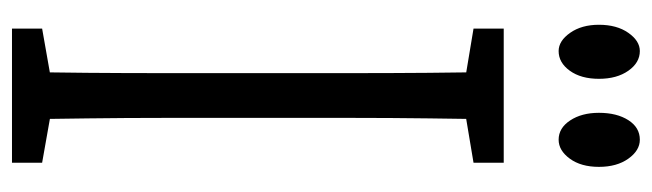

<svg xmlns="http://www.w3.org/2000/svg" viewBox="-396 -584 1067 314"><g transform="rotate(90 137.0 -427.5)"><path d="M64 -808.1Q47.4 -808.1 34.2 -826.9Q21 -845.7 21 -874Q21 -903.3 34.2 -922.1Q47.4 -940.9 64 -940.9Q83 -940.9 96.2 -922.1Q109.4 -903.3 109.4 -874Q109.4 -844.7 96.2 -826.4Q83 -808.1 64 -808.1ZM209 -808.1Q189.9 -808.1 177.5 -826.9Q165 -845.7 165 -874Q165 -903.3 177 -922.1Q189 -940.9 209 -940.9Q226.6 -940.9 240 -922.1Q253.4 -903.3 253.4 -874Q253.4 -844.7 240 -826.4Q226.6 -808.1 209 -808.1ZM27.3 85.9V36.6L129.4 18.6H145L246.6 36.6V85.9ZM97.7 85.9Q99.1 24.9 99.6 -36.6Q100.1 -98.1 100.1 -161.1Q100.1 -224.1 100.1 -286.6V-345.2Q100.1 -407.7 100.1 -470.2Q100.1 -532.7 99.6 -595.2Q99.1 -657.7 97.7 -718.3H175.8Q174.8 -658.2 174.1 -595.7Q173.3 -533.2 173.3 -471.2Q173.3 -409.2 173.3 -345.2V-286.6Q173.3 -225.6 173.3 -163.3Q173.3 -101.1 174.1 -38.8Q174.8 23.4 175.8 85.9ZM27.3 -668.9V-718.3H246.6V-668.9L145 -651.9H129.4Z"/></g></svg>

Font: Scarab Serif
Style: Regular
Weight: 400
Designer: John Roberts
Foundry: Scarab
Version: 1.0